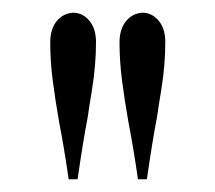

<svg xmlns="http://www.w3.org/2000/svg" viewBox="-20 -750 338 302"><path d="M131 -684Q131 -648 125 -611Q119 -574 118 -566Q111 -530 102 -468H88Q81 -517 73 -558Q67 -592 63 -623Q59 -654 59 -683Q59 -704 69 -716.5Q79 -729 95 -730Q110 -730 120.5 -717.5Q131 -705 131 -684ZM240 -684Q240 -648 234 -611Q228 -574 227 -566Q220 -530 211 -468H197Q190 -517 182 -558Q176 -592 172 -623Q168 -654 168 -683Q168 -704 178 -716.5Q188 -729 204 -730Q219 -730 229.5 -717.5Q240 -705 240 -684Z"/></svg>

Font: Myanmar April Display
Style: Regular
Weight: 400
Designer: Khon Soe Zaw Thu
Foundry: Myanmar OS
Version: Version 2.50 April 12, 2019